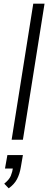

<svg xmlns="http://www.w3.org/2000/svg" viewBox="-20 -756 268 1039"><path d="M43 0 160 -736H221L104 0ZM27 263 3 238Q30 216 38.5 195.5Q47 175 51 148L67 156H7L20 83H104L93 147Q87 185 72 213.5Q57 242 27 263Z"/></svg>

Font: Mulish ExtraLight Light
Style: Italic
Weight: 300
Italic angle: -9°
Version: Version 3.603